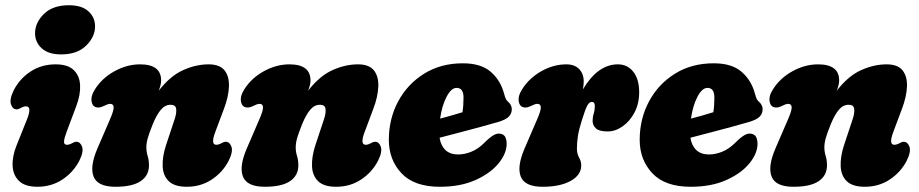

<svg xmlns="http://www.w3.org/2000/svg" viewBox="-20 -704 3514 734"><path d="M214 -496Q165 -496 139.8 -519Q114.5 -542 114 -576Q114 -617.5 148 -650.8Q182 -684 243.5 -684Q292.5 -684 317.8 -661Q343 -638 343.5 -604Q343.5 -563 309.2 -529.5Q275 -496 214 -496ZM234.5 -199.5Q225.5 -176 224.8 -163.2Q224 -150.5 236 -150.5Q245 -150.5 256.5 -157Q265 -162 272 -162Q287 -162 293.8 -143Q300.5 -124 283 -89Q260 -45 218.2 -17.5Q176.5 10 123 10Q76 10 53 -12Q30 -34 28.2 -70.2Q26.5 -106.5 43.5 -148.5L83.5 -248.5Q103 -297.5 79.5 -297.5Q70.5 -297.5 59 -291Q50.5 -286 43.5 -286Q28.5 -286 22 -305Q15.5 -324 32.5 -359Q55.5 -403.5 97.2 -430.8Q139 -458 192.5 -458Q239.5 -458 262 -436Q284.5 -414 286.2 -378Q288 -342 272 -299.5Z M355.5 -293Q335 -293 330.5 -314.5Q326 -336 343 -362.5Q370 -405.5 417.8 -431.8Q465.5 -458 515.5 -458Q596 -458 596 -396.5Q596 -387.5 593.5 -377.8Q591 -368 587 -357.5Q631 -414 680.2 -436Q729.5 -458 777.5 -458Q820.5 -458 838.8 -434.5Q857 -411 855.2 -372.2Q853.5 -333.5 836 -287.5L803 -199.5Q784.5 -150.5 807 -150.5Q816 -150.5 827.5 -157Q836 -162 843 -162Q858 -162 864.8 -143Q871.5 -124 854 -89Q831 -45 789.2 -17.5Q747.5 10 694 10Q647 10 625 -11.5Q603 -33 601.8 -69.2Q600.5 -105.5 614.5 -148.5L647.5 -248Q655.5 -271.5 653.5 -287.5Q651.5 -303.5 632.5 -303.5Q611 -303.5 595 -284.5Q579 -265.5 564.5 -230.5Q550 -194.5 544.8 -175.8Q539.5 -157 539.5 -140.5Q539.5 -123.5 544.5 -107.8Q549.5 -92 549.5 -71.5Q549.5 -33 517.8 -11.5Q486 10 421.5 10Q353.5 10 338 -28.5Q322.5 -67 352.5 -136.5L401 -249Q415.5 -282.5 414.5 -294.8Q413.5 -307 401 -307Q392.5 -307 375 -298Q365 -293 355.5 -293Z M926.5 -293Q906 -293 901.5 -314.5Q897 -336 914 -362.5Q941 -405.5 988.8 -431.8Q1036.5 -458 1086.5 -458Q1167 -458 1167 -396.5Q1167 -387.5 1164.5 -377.8Q1162 -368 1158 -357.5Q1202 -414 1251.2 -436Q1300.5 -458 1348.5 -458Q1391.5 -458 1409.8 -434.5Q1428 -411 1426.2 -372.2Q1424.5 -333.5 1407 -287.5L1374 -199.5Q1355.5 -150.5 1378 -150.5Q1387 -150.5 1398.5 -157Q1407 -162 1414 -162Q1429 -162 1435.8 -143Q1442.5 -124 1425 -89Q1402 -45 1360.2 -17.5Q1318.5 10 1265 10Q1218 10 1196 -11.5Q1174 -33 1172.8 -69.2Q1171.5 -105.5 1185.5 -148.5L1218.5 -248Q1226.5 -271.5 1224.5 -287.5Q1222.5 -303.5 1203.5 -303.5Q1182 -303.5 1166 -284.5Q1150 -265.5 1135.5 -230.5Q1121 -194.5 1115.8 -175.8Q1110.5 -157 1110.5 -140.5Q1110.5 -123.5 1115.5 -107.8Q1120.5 -92 1120.5 -71.5Q1120.5 -33 1088.8 -11.5Q1057 10 992.5 10Q924.5 10 909 -28.5Q893.5 -67 923.5 -136.5L972 -249Q986.5 -282.5 985.5 -294.8Q984.5 -307 972 -307Q963.5 -307 946 -298Q936 -293 926.5 -293Z M1917 -155Q1917 -117.5 1886 -79.5Q1855 -41.5 1797.8 -15.8Q1740.5 10 1661.5 10Q1563.5 10 1515 -41.5Q1466.5 -93 1466.5 -169.5Q1466.5 -249.5 1502 -316Q1537.5 -382.5 1601.2 -422.2Q1665 -462 1749.5 -462Q1818 -462 1855.2 -430.2Q1892.5 -398.5 1906.5 -348Q1911 -331 1914.2 -325Q1917.5 -319 1924 -313.5Q1936.5 -302 1936.5 -286Q1936.5 -270.5 1925.5 -258.5Q1914.5 -246.5 1883.5 -237.5Q1856 -229.5 1817.8 -219Q1779.5 -208.5 1738.2 -197.8Q1697 -187 1660.5 -177.5Q1665 -147.5 1682.8 -130.5Q1700.5 -113.5 1731 -113.5Q1756.5 -113.5 1782.5 -124.2Q1808.5 -135 1831 -157.5Q1853 -179.5 1867.8 -187.8Q1882.5 -196 1896.5 -192Q1908.5 -188.5 1912.8 -177.8Q1917 -167 1917 -155ZM1725.5 -368Q1705 -368 1687.2 -334Q1669.5 -300 1662.5 -250.5Q1685.5 -256.5 1708 -263Q1730.5 -269.5 1748 -275Q1750 -287 1751 -301.2Q1752 -315.5 1752 -331Q1752 -368 1725.5 -368Z M1988.5 -293Q1968 -293 1963.5 -314.5Q1959 -336 1976 -362.5Q2003 -405.5 2049.5 -431.8Q2096 -458 2145 -458Q2176.5 -458 2194 -440Q2211.5 -422 2211.5 -392.5Q2211.5 -380 2208.5 -362.5Q2265.5 -458 2342 -458Q2379 -458 2401.2 -429.5Q2423.5 -401 2423.5 -351.5Q2423.5 -308 2405.8 -274.2Q2388 -240.5 2360.2 -221Q2332.5 -201.5 2303 -201.5Q2270.5 -201.5 2258 -213.2Q2245.5 -225 2245.5 -242Q2245.5 -257 2249.8 -270.2Q2254 -283.5 2254 -299Q2254 -314.5 2242.5 -314.5Q2233 -314.5 2225.2 -300.5Q2217.5 -286.5 2204.5 -244.5Q2193.5 -210 2189.5 -185.2Q2185.5 -160.5 2185.5 -137Q2185.5 -115.5 2193.8 -101.5Q2202 -87.5 2202 -71.5Q2202 -35 2161.8 -12.5Q2121.5 10 2054.5 10Q1986.5 10 1971 -28.5Q1955.5 -67 1985.5 -136.5L2034 -249Q2048.5 -282.5 2047.5 -294.8Q2046.5 -307 2034 -307Q2025.5 -307 2008 -298Q1998 -293 1988.5 -293Z M2876 -155Q2876 -117.5 2845 -79.5Q2814 -41.5 2756.8 -15.8Q2699.5 10 2620.5 10Q2522.5 10 2474 -41.5Q2425.5 -93 2425.5 -169.5Q2425.5 -249.5 2461 -316Q2496.5 -382.5 2560.2 -422.2Q2624 -462 2708.5 -462Q2777 -462 2814.2 -430.2Q2851.5 -398.5 2865.5 -348Q2870 -331 2873.2 -325Q2876.5 -319 2883 -313.5Q2895.5 -302 2895.5 -286Q2895.5 -270.5 2884.5 -258.5Q2873.5 -246.5 2842.5 -237.5Q2815 -229.5 2776.8 -219Q2738.5 -208.5 2697.2 -197.8Q2656 -187 2619.5 -177.5Q2624 -147.5 2641.8 -130.5Q2659.5 -113.5 2690 -113.5Q2715.5 -113.5 2741.5 -124.2Q2767.5 -135 2790 -157.5Q2812 -179.5 2826.8 -187.8Q2841.5 -196 2855.5 -192Q2867.5 -188.5 2871.8 -177.8Q2876 -167 2876 -155ZM2684.5 -368Q2664 -368 2646.2 -334Q2628.5 -300 2621.5 -250.5Q2644.5 -256.5 2667 -263Q2689.5 -269.5 2707 -275Q2709 -287 2710 -301.2Q2711 -315.5 2711 -331Q2711 -368 2684.5 -368Z M2947.5 -293Q2927 -293 2922.5 -314.5Q2918 -336 2935 -362.5Q2962 -405.5 3009.8 -431.8Q3057.5 -458 3107.5 -458Q3188 -458 3188 -396.5Q3188 -387.5 3185.5 -377.8Q3183 -368 3179 -357.5Q3223 -414 3272.2 -436Q3321.5 -458 3369.5 -458Q3412.5 -458 3430.8 -434.5Q3449 -411 3447.2 -372.2Q3445.5 -333.5 3428 -287.5L3395 -199.5Q3376.5 -150.5 3399 -150.5Q3408 -150.5 3419.5 -157Q3428 -162 3435 -162Q3450 -162 3456.8 -143Q3463.5 -124 3446 -89Q3423 -45 3381.2 -17.5Q3339.5 10 3286 10Q3239 10 3217 -11.5Q3195 -33 3193.8 -69.2Q3192.5 -105.5 3206.5 -148.5L3239.5 -248Q3247.5 -271.5 3245.5 -287.5Q3243.5 -303.5 3224.5 -303.5Q3203 -303.5 3187 -284.5Q3171 -265.5 3156.5 -230.5Q3142 -194.5 3136.8 -175.8Q3131.5 -157 3131.5 -140.5Q3131.5 -123.5 3136.5 -107.8Q3141.5 -92 3141.5 -71.5Q3141.5 -33 3109.8 -11.5Q3078 10 3013.5 10Q2945.5 10 2930 -28.5Q2914.5 -67 2944.5 -136.5L2993 -249Q3007.5 -282.5 3006.5 -294.8Q3005.5 -307 2993 -307Q2984.5 -307 2967 -298Q2957 -293 2947.5 -293Z"/></svg>

Font: Fraunces 144pt S100 Black
Style: Italic
Weight: 900
Italic angle: -16°
Version: Version 1.000; ttfautohint (v1.8.3)